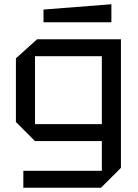

<svg xmlns="http://www.w3.org/2000/svg" viewBox="-20 -745 650 905"><path d="M90 140V60H460V-80H145L55 -170V-470L155 -560H550V46L456 140ZM145 -480V-160H460V-480ZM185 -640V-700L505 -725V-640Z"/></svg>

Font: Tektur
Style: Regular
Weight: 400
Designer: Adam Jagosz
Foundry: Adam Jagosz
Version: Version 1.005;gftools[0.9.30]